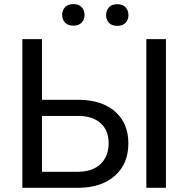

<svg xmlns="http://www.w3.org/2000/svg" viewBox="-20 -898 905 918"><path d="M180.7 -420.9H357.4Q468.8 -419.4 531.2 -363.8Q593.8 -308.1 593.8 -212.4Q593.8 -116.2 530.8 -59.1Q467.8 -2 358.9 0H86.9V-710.9H180.7ZM180.7 -343.8V-76.7H352.1Q421.9 -76.7 460.7 -113.8Q499.5 -150.9 499.5 -213.4Q499.5 -273.4 462.2 -308.1Q424.8 -342.8 356 -343.8ZM773.4 0H679.7V-710.9H773.4ZM277.3 -826.7Q277.3 -848.6 290.8 -863.5Q304.2 -878.4 330.6 -878.4Q356.9 -878.4 370.6 -863.5Q384.3 -848.6 384.3 -826.7Q384.3 -804.7 370.6 -790Q356.9 -775.4 330.6 -775.4Q304.2 -775.4 290.8 -790Q277.3 -804.7 277.3 -826.7ZM487.3 -825.7Q487.3 -847.7 500.7 -862.8Q514.2 -877.9 540.5 -877.9Q566.9 -877.9 580.6 -862.8Q594.2 -847.7 594.2 -825.7Q594.2 -803.7 580.6 -789.1Q566.9 -774.4 540.5 -774.4Q514.2 -774.4 500.7 -789.1Q487.3 -803.7 487.3 -825.7Z"/></svg>

Font: Roboto
Style: Regular
Weight: 400
Designer: Google
Version: Version 2.001047; 2015